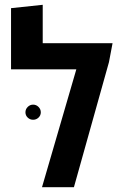

<svg xmlns="http://www.w3.org/2000/svg" viewBox="-20 -780 515 800"><path d="M158 -600H449L434 -521L288 0H155L298 -491H26V-746L158 -760ZM118 -281Q105 -281 95.5 -290Q86 -299 86 -312Q86 -325 95.5 -334.5Q105 -344 118 -344Q131 -344 140.5 -334.5Q150 -325 150 -312Q150 -299 140.5 -290Q131 -281 118 -281Z"/></svg>

Font: Noto Sans Hebrew Condensed SemiBold
Style: Regular
Weight: 600
Width: 3
Designer: Ben Nathan
Foundry: Google LLC
Version: Version 3.001; ttfautohint (v1.8.4.7-5d5b)